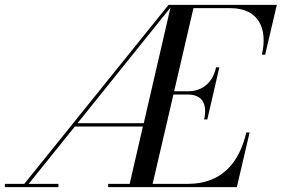

<svg xmlns="http://www.w3.org/2000/svg" viewBox="-45 -770 1159 790"><path d="M-25 -13.5V0H195.5V-13.5H73L263 -249.5H543L488.5 -13.5H400V0H929.5L982 -225H968.5C939 -98 865 -13.5 728.5 -13.5H583L668.5 -381H728C784.5 -381 809.5 -345.5 795 -278.5H808L857.5 -493H844C829.5 -426 784.5 -394.5 728 -394.5H671.5L751 -736.5H902.5C1019.5 -736.5 1057.5 -652 1032.5 -545H1046L1094 -750H648.5L55 -13.5ZM274 -263 656.5 -739 546.5 -263Z"/></svg>

Font: Bodoni* 16pt
Style: Italic
Weight: 400
Italic angle: -13°
Version: Version 2.3